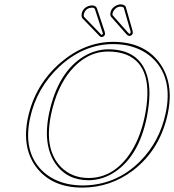

<svg xmlns="http://www.w3.org/2000/svg" viewBox="-20 -850 798 880"><path d="M749 -329.1Q713.9 -164.6 590.3 -69.3Q486.3 9.8 356.9 9.8Q222.7 9.8 151.4 -77.1Q78.1 -168 107.9 -310.1Q140.1 -460.4 255.9 -561.5Q367.7 -657.7 498 -658.2Q637.7 -658.2 709 -564.9Q778.8 -472.2 749 -329.1ZM475.6 -613.8Q377.9 -613.8 303.7 -525.9Q240.7 -450.2 214.4 -327.1Q180.2 -165.5 259.8 -84Q310.1 -34.2 386.2 -34.2Q496.1 -34.2 571.3 -139.6Q620.1 -209.5 642.1 -310.1Q691.9 -544.9 559.1 -599.6Q522.5 -613.8 475.6 -613.8ZM486.3 -792Q491.7 -817.4 520 -827.6Q527.3 -830.1 532.2 -830.1Q551.8 -829.1 556.6 -817.9L587.9 -708Q588.9 -703.1 588.4 -696.8Q584.5 -686 572.8 -685.1Q566.4 -686 560.1 -692.4L489.3 -772.9Q483.9 -779.8 486.3 -792ZM354.5 -787.1Q359.9 -813 385.7 -822.3Q394.5 -825.2 403.3 -825.2Q418.5 -824.2 423.8 -813L460 -704.1Q461.9 -696.8 461.4 -692.9Q458 -681.2 445.3 -680.2Q440.4 -681.2 438 -683.1L356.9 -767.1Q352.5 -774.9 354.5 -787.1ZM739.3 -331.1Q772.5 -486.3 686.5 -576.2Q638.2 -625.5 564 -641.6Q532.2 -647.9 498 -647.9Q364.3 -647.9 252.4 -544.9Q147.5 -446.8 117.7 -308.1Q85 -155.3 172.9 -67.9Q220.2 -22 291 -6.8Q322.8 -0.5 356.9 0Q511.7 0 622.6 -111.3Q711.4 -200.7 739.3 -331.1ZM475.6 -624Q617.2 -624 653.8 -504.9Q665 -467.3 665 -421.9Q664.6 -370.1 651.9 -308.1Q615.2 -134.8 506.8 -62Q450.2 -24.4 386.2 -23.9Q285.6 -23.9 232.4 -102.5Q194.8 -159.2 194.8 -241.2Q195.3 -283.2 204.6 -329.1Q245.1 -520.5 366.2 -592.8Q419.4 -623.5 475.6 -624ZM496.1 -790Q494.6 -783.2 496.1 -780.3L496.6 -779.8L567.9 -699.2Q571.3 -695.3 572.8 -694.8Q576.7 -695.8 578.6 -699.2Q578.6 -702.1 578.6 -705.1L547.4 -814.5Q542.5 -819.3 532.2 -819.8Q514.6 -819.8 501.5 -801.8Q497.6 -795.9 496.1 -790ZM364.3 -785.2Q362.8 -777.3 364.7 -773.4L445.3 -689.9Q449.2 -691.9 451.7 -694.8Q451.2 -697.8 450.2 -700.7L414.6 -809.6Q410.2 -814.9 403.3 -814.9Q375.5 -814.9 365.7 -790Q364.7 -787.1 364.3 -785.2Z"/></svg>

Font: Linux Biolinum Outline O
Style: Italic
Weight: 400
Italic angle: -12°
Designer: Philipp H. Poll
Foundry: Philipp H. Poll
Version: Version 0.6.2